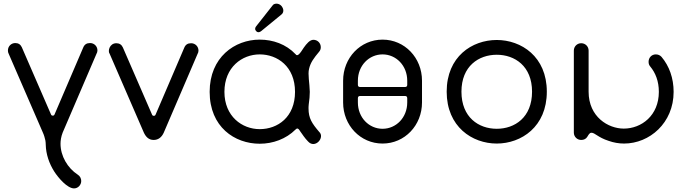

<svg xmlns="http://www.w3.org/2000/svg" viewBox="-20 -777 3823 1066"><path d="M234 26C235 79 253 131 281 175C304 211 354 269 391 269C414 269 431 249 431 228C431 215 425 201 412 193C355 156 316 89 316 21C316 4 319 -18 328 -41L516 -479C519 -484 521 -490 521 -497C521 -520 503 -538 480 -538C461 -538 449 -530 442 -513L283 -142C281 -137 278 -135 273 -135C268 -135 265 -137 263 -142L101 -515C94 -530 82 -538 65 -538C42 -538 24 -520 24 -497C24 -490 25 -484 28 -479L218 -41C225 -26 229 -10 232 3C233 10 234 18 234 26Z M844 -141C842 -136 839 -134 834 -134C829 -134 826 -136 824 -141L662 -514C655 -529 643 -537 626 -537C588 -537 577 -493 589 -478L779 -40C790 -17 806 0 833 0C860 0 878 -16 889 -40L1077 -478C1080 -483 1082 -489 1082 -496C1082 -519 1064 -537 1041 -537C1022 -537 1010 -529 1003 -512Z M1618 -267C1618 -127 1522 -60 1422 -60C1324 -60 1226 -131 1226 -267C1226 -404 1324 -475 1422 -475C1520 -475 1618 -408 1618 -267ZM1694 -196C1698 -227 1700 -244 1700 -267C1699 -317 1688 -364 1696 -395C1704 -430 1722 -454 1752 -490C1758 -497 1761 -505 1761 -515C1761 -538 1743 -556 1720 -556C1700 -556 1682 -534 1667 -513C1645 -478 1631 -461 1621 -476C1568 -532 1495 -557 1422 -557C1283 -557 1144 -459 1144 -267C1144 -72 1283 21 1422 21C1495 21 1568 -5 1621 -58C1628 -65 1635 -68 1646 -49C1658 -32 1673 -9 1690 8C1729 52 1786 -14 1752 -45C1712 -92 1693 -120 1693 -175C1693 -180 1693 -187 1694 -196ZM1403 -632C1397 -625 1395 -617 1398 -610C1405 -598 1416 -593 1431 -605L1542 -696C1554 -705 1556 -721 1549 -734C1540 -754 1518 -761 1502 -754C1499 -753 1495 -750 1492 -745Z M2104 20C2227 20 2323 -81 2323 -208V-329C2323 -456 2227 -557 2104 -557C1981 -557 1885 -456 1885 -329V-208C1885 -81 1981 20 2104 20ZM2241 -306C2241 -298 2237 -294 2229 -294H1979C1971 -294 1967 -298 1967 -306V-329C1967 -413 2029 -475 2104 -475C2179 -475 2241 -413 2241 -329ZM1967 -231C1967 -240 1971 -244 1979 -244H2229C2237 -244 2241 -240 2241 -231V-208C2241 -124 2179 -62 2104 -62C2029 -62 1967 -124 1967 -208Z M2460 -268C2460 -73 2602 20 2738 20C2874 20 3016 -73 3016 -268C3016 -463 2874 -555 2738 -555C2601 -555 2460 -463 2460 -268ZM2738 -473C2838 -473 2934 -410 2934 -268C2934 -125 2838 -62 2738 -62C2638 -62 2542 -125 2542 -268C2542 -410 2638 -473 2738 -473Z M3248 -496C3248 -519 3230 -537 3207 -537C3184 -537 3166 -519 3166 -496V-41C3166 -18 3184 0 3207 0C3222 0 3234 -6 3241 -18C3248 -29 3253 -40 3264 -40C3283 -40 3300 -14 3359 5C3387 15 3416 20 3445 20C3586 20 3720 -94 3720 -267C3720 -343 3696 -410 3653 -461C3645 -470 3634 -475 3621 -475C3598 -475 3581 -457 3581 -434C3581 -423 3584 -415 3590 -408C3619 -373 3638 -327 3638 -267C3638 -136 3542 -63 3443 -63C3358 -63 3248 -127 3248 -268Z"/></svg>

Font: Fabada
Style: Regular
Weight: 400
Designer: deFharo
Foundry: deFharo.com
Version: Version 4.000 2011 initial release